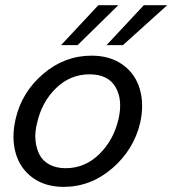

<svg xmlns="http://www.w3.org/2000/svg" viewBox="-20 -710 663 738"><path d="M214.8 -536.6 357.9 -689.9H434.6L278.3 -536.6ZM389.6 -536.6 532.7 -689.9H622.6L452.6 -536.6ZM224.6 8.3Q153.8 8.3 105.5 -26.9Q57.1 -62 40.3 -121.6Q23.4 -181.2 40 -252.4Q63.5 -355.5 145.8 -425.8Q228 -496.1 332 -496.1Q402.8 -496.1 451.4 -461.4Q500 -426.8 517.3 -367.7Q534.7 -308.6 518.6 -237.3Q494.1 -134.3 411.4 -63Q328.6 8.3 224.6 8.3ZM232.4 -63.5Q306.6 -63.5 361.8 -117.7Q417 -171.9 435.5 -252.4Q452.6 -326.2 424.1 -375.2Q395.5 -424.3 324.2 -424.3Q250 -424.3 195.3 -371.1Q140.6 -317.9 122.6 -237.3Q113.3 -201.7 116.5 -170.2Q119.6 -138.7 132.1 -115Q144.5 -91.3 170.4 -77.4Q196.3 -63.5 232.4 -63.5Z"/></svg>

Font: HK Grotesk Medium Legacy Italic
Style: Regular
Weight: 500
Italic angle: -13°
Designer: Alfredo Marco Pradil
Foundry: Hanken Design Co.
Version: Version 2.022;PS 002.022;hotconv 1.0.88;makeotf.lib2.5.64775